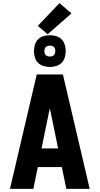

<svg xmlns="http://www.w3.org/2000/svg" viewBox="-20 -1213 640 1233"><path d="M44 0 216 -735H384L556 0H406L377 -140H223L194 0ZM247 -260H353L306 -490Q304 -497 302.5 -504Q301 -511 300 -518Q299 -511 297.5 -504Q296 -497 294 -490ZM300 -783Q280 -783 259.5 -789Q239 -795 224.5 -809.5Q210 -824 204 -844.5Q198 -865 198 -885Q198 -905 204 -925.5Q210 -946 224.5 -960.5Q239 -975 259.5 -981Q280 -987 300 -987Q320 -987 340.5 -981Q361 -975 375.5 -960.5Q390 -946 396 -925.5Q402 -905 402 -885Q402 -865 396 -844.5Q390 -824 375.5 -809.5Q361 -795 340.5 -789Q320 -783 300 -783ZM300 -850Q307 -850 314 -852Q321 -854 326 -859Q331 -864 333 -871Q335 -878 335 -885Q335 -892 333 -899Q331 -906 326 -911Q321 -916 314 -918Q307 -920 300 -920Q293 -920 286 -918Q279 -916 274 -911Q269 -906 267 -899Q265 -892 265 -885Q265 -878 267 -871Q269 -864 274 -859Q279 -854 286 -852Q293 -850 300 -850ZM286 -993 223 -1047 362 -1193 439 -1127Z"/></svg>

Font: Iosevka Aile Heavy
Style: Regular
Weight: 900
Designer: Belleve Invis
Foundry: Belleve Invis
Version: Version 31.1.0; ttfautohint (v1.8.4)